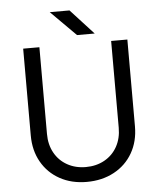

<svg xmlns="http://www.w3.org/2000/svg" viewBox="-59 -927 826 993"><g transform="rotate(-5 354.0 -430.5)"><path d="M83.3 -249.3V-700H167.5V-249.3Q167.5 -194.3 191 -151.8Q214.5 -109.3 256.8 -85.5Q299 -61.7 353.3 -61.7Q407.7 -61.7 450.3 -85.5Q493 -109.3 516.5 -151.8Q540 -194.3 540 -249.3V-700H624.2V-249.3Q624.2 -171.3 589.8 -111.6Q555.5 -51.8 493.3 -18.2Q431.2 15.3 351.3 15.3Q272.5 15.3 211.8 -18.2Q151 -51.8 117.2 -111.6Q83.3 -171.3 83.3 -249.3ZM236.7 -876H339.2L458.7 -745.7H367Z"/></g></svg>

Font: Oak Sans Light
Style: Regular
Weight: 400
Designer: Erik Kennedy, Walven
Foundry: Erik Kennedy, Walven
Version: Version 1.100;Glyphs 3.1.2 (3151)